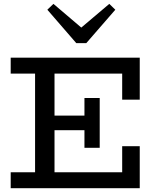

<svg xmlns="http://www.w3.org/2000/svg" viewBox="-20 -989 829 1009"><path d="M36.2 0V-83.8H622.1V-220.8H714.4V0ZM164.3 -46.6V-633.8H266.5V-46.6ZM209.2 -304.9V-381.5H467.7V-304.9ZM423.8 -212.4V-474H504V-212.4ZM622.1 -465.2V-602.2H36.2V-686H714.4V-465.2ZM554.4 -968.7 586 -937.9 433.3 -762.2H381L228.8 -937.9L260.8 -968.7L407.2 -844.1Z"/></svg>

Font: BioRhyme ExtraBold
Style: Regular
Weight: 800
Designer: Aoife Mooney
Foundry: Aoife Mooney Type
Version: Version 1.600;gftools[0.9.33]